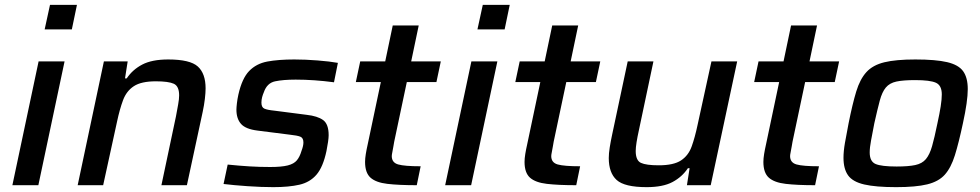

<svg xmlns="http://www.w3.org/2000/svg" viewBox="-20 -763 4039 791"><path d="M164 -642 186 -743H297L276 -642ZM31 0 139 -510H246L138 0Z M300 0 408 -510H506L495 -440H502Q526 -476 566 -497Q606 -518 673 -518Q763 -518 795 -489Q827 -460 827 -399Q827 -381 824 -355.5Q821 -330 815 -302L750 0H645L705 -284Q710 -311 714 -333Q718 -355 718 -370Q718 -408 696 -418Q674 -428 622 -428Q562 -428 531.5 -408Q501 -388 487 -350.5Q473 -313 462 -261L405 0Z M1106 8Q1057 8 999.5 4Q942 0 901 -5L918 -85Q967 -80 1008.5 -77.5Q1050 -75 1093 -75Q1140 -75 1165.5 -81.5Q1191 -88 1203 -102.5Q1215 -117 1222 -141Q1230 -162 1230 -176Q1230 -195 1217 -200Q1204 -205 1175 -208L1041 -225Q992 -231 973 -252.5Q954 -274 954 -311Q954 -320 956 -337.5Q958 -355 962 -373Q977 -440 1006.5 -470.5Q1036 -501 1081.5 -509.5Q1127 -518 1192 -518Q1238 -518 1288.5 -514Q1339 -510 1372 -504L1356 -424Q1273 -435 1198 -435Q1147 -435 1113.5 -428Q1080 -421 1067 -383Q1063 -374 1060 -363Q1057 -352 1057 -340Q1057 -321 1069 -315.5Q1081 -310 1111 -307L1243 -290Q1288 -285 1311 -268.5Q1334 -252 1334 -206Q1334 -196 1331.5 -178.5Q1329 -161 1325 -141Q1311 -75 1284 -43.5Q1257 -12 1213.5 -2Q1170 8 1106 8Z M1697 0Q1623 0 1576 -5.5Q1529 -11 1506.5 -31Q1484 -51 1484 -96Q1484 -110 1487 -128.5Q1490 -147 1495 -169L1549 -425H1446L1464 -510H1567L1598 -658H1705L1674 -510H1796L1778 -425H1656L1604 -179Q1603 -174 1601 -161.5Q1599 -149 1596.5 -137Q1594 -125 1594 -120Q1594 -93 1620.5 -85.5Q1647 -78 1713 -78Z M1947 -642 1969 -743H2080L2059 -642ZM1814 0 1922 -510H2029L1921 0Z M2354 0Q2280 0 2233 -5.5Q2186 -11 2163.5 -31Q2141 -51 2141 -96Q2141 -110 2144 -128.5Q2147 -147 2152 -169L2206 -425H2103L2121 -510H2224L2255 -658H2362L2331 -510H2453L2435 -425H2313L2261 -179Q2260 -174 2258 -161.5Q2256 -149 2253.5 -137Q2251 -125 2251 -120Q2251 -93 2277.5 -85.5Q2304 -78 2370 -78Z M2644 8Q2553 8 2520.5 -21.5Q2488 -51 2488 -112Q2488 -131 2492 -156Q2496 -181 2502 -209L2566 -510H2672L2612 -226Q2606 -199 2602.5 -177Q2599 -155 2599 -141Q2599 -102 2620.5 -92Q2642 -82 2694 -82Q2755 -82 2785.5 -102Q2816 -122 2829.5 -159.5Q2843 -197 2854 -249L2911 -510H3017L2908 0H2810L2821 -70H2814Q2790 -34 2750.5 -13Q2711 8 2644 8Z M3338 0Q3264 0 3217 -5.5Q3170 -11 3147.5 -31Q3125 -51 3125 -96Q3125 -110 3128 -128.5Q3131 -147 3136 -169L3190 -425H3087L3105 -510H3208L3239 -658H3346L3315 -510H3437L3419 -425H3297L3245 -179Q3244 -174 3242 -161.5Q3240 -149 3237.5 -137Q3235 -125 3235 -120Q3235 -93 3261.5 -85.5Q3288 -78 3354 -78Z M3672 8Q3588 8 3540.5 -3Q3493 -14 3474 -40.5Q3455 -67 3455 -113Q3455 -140 3461 -174.5Q3467 -209 3476 -255Q3492 -335 3507.5 -386Q3523 -437 3549.5 -466Q3576 -495 3623.5 -506.5Q3671 -518 3751 -518Q3835 -518 3882 -507Q3929 -496 3948 -469.5Q3967 -443 3967 -396Q3967 -346 3947 -255Q3930 -175 3914 -123.5Q3898 -72 3872.5 -43.5Q3847 -15 3800 -3.5Q3753 8 3672 8ZM3674 -77Q3722 -77 3750.5 -83Q3779 -89 3794.5 -107.5Q3810 -126 3820 -161Q3830 -196 3842 -255Q3851 -296 3855.5 -325Q3860 -354 3860 -374Q3860 -411 3836 -422Q3812 -433 3750 -433Q3701 -433 3673 -427Q3645 -421 3629.5 -402.5Q3614 -384 3604.5 -348.5Q3595 -313 3582 -255Q3574 -213 3568.5 -184Q3563 -155 3563 -135Q3563 -98 3587 -87.5Q3611 -77 3674 -77Z"/></svg>

Font: Saira Medium
Style: Italic
Weight: 500
Italic angle: -12°
Designer: Hector Gatti with collaboration of the Omnibus-Type team
Foundry: Omnibus-Type
Version: Version 1.100; ttfautohint (v1.8.3)